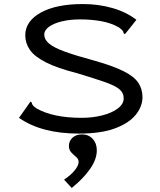

<svg xmlns="http://www.w3.org/2000/svg" viewBox="-20 -651 790 950"><path d="M370 10Q185 10 74 -68L125 -140L130 -148L137 -144Q138 -136 142.5 -130Q147 -124 160 -115Q242 -68 384 -68Q438 -68 485.5 -80Q533 -92 562.5 -114Q592 -136 592 -164Q592 -192 570 -210Q548 -228 497.5 -245.5Q447 -263 361 -289Q263 -314 207 -342.5Q151 -371 128 -404Q105 -437 105 -476Q105 -546 181.5 -588.5Q258 -631 390 -631Q468 -631 537 -611Q606 -591 655 -553L604 -489L598 -482L592 -486Q591 -494 586.5 -499.5Q582 -505 569 -515Q531 -537 482 -546Q433 -555 376 -555Q327 -555 287 -545.5Q247 -536 223 -519Q199 -502 199 -479Q199 -456 222 -436Q245 -416 299.5 -396Q354 -376 447 -351Q539 -325 591 -299Q643 -273 664 -242Q685 -211 685 -170Q685 -125 652 -83.5Q619 -42 549.5 -16Q480 10 370 10ZM335 279 297 238Q331 215 350 191.5Q369 168 369 150Q369 136 357 126Q345 116 333 103.5Q321 91 321 71Q321 47 338.5 30.5Q356 14 386 14Q418 14 438.5 36Q459 58 459 93Q459 137 426 184.5Q393 232 335 279Z"/></svg>

Font: Inconsolata ExtraExpanded Medium
Style: Regular
Weight: 500
Width: 8
Monospace: yes
Designer: Raph Levien, Cyreal, Brenton Simpson
Foundry: Raph Levien, Cyreal, Google
Version: Version 3.001; ttfautohint (v1.8.2.53-6de2)